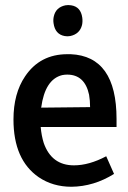

<svg xmlns="http://www.w3.org/2000/svg" viewBox="-20 -711 495 744"><path d="M421.9 -37.1 391.6 -105.5Q325.2 -70.3 266.6 -70.3Q179.7 -70.3 149.4 -157.2Q140.6 -185.5 137.7 -218.8H431.6V-250Q431.6 -493.2 253.9 -501Q247.1 -501 241.2 -501Q134.8 -501 77.1 -415Q32.2 -348.6 32.2 -248Q32.2 -91.8 129.9 -24.4Q184.6 12.7 256.8 12.7Q343.8 11.7 421.9 -37.1ZM240.2 -421.9Q308.6 -421.9 325.2 -343.8Q329.1 -321.3 329.1 -295.9L139.6 -293.9Q154.3 -403.3 220.7 -419.9Q230.5 -421.9 240.2 -421.9ZM252 -571.3Q289.1 -579.1 297.9 -614.3Q300.8 -627.9 298.8 -642.6Q293 -684.6 255.9 -690.4Q244.1 -692.4 233.4 -690.4Q196.3 -682.6 188.5 -647.5Q185.5 -634.8 187.5 -621.1Q193.4 -578.1 230.5 -571.3Q241.2 -569.3 252 -571.3Z"/></svg>

Font: Yaldevi Colombo SemiBold
Style: Regular
Weight: 600
Designer: Sol Matas, Denzil Rajitha, Kosala Senevirathne and Pathum Egodawatta
Foundry: Mooniak
Version: Version 1.020 ; ttfautohint (v1.6)